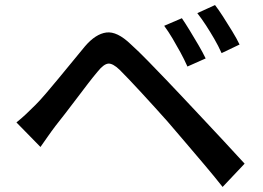

<svg xmlns="http://www.w3.org/2000/svg" viewBox="-20 -757 1040 759"><path d="M699 -685Q712 -666 729.5 -637.5Q747 -609 764.5 -579Q782 -549 793 -526L721 -494Q708 -523 693 -550.5Q678 -578 662 -605Q646 -632 629 -655ZM830 -737Q844 -719 862 -691Q880 -663 898 -633.5Q916 -604 927 -581L856 -547Q843 -576 827 -603.5Q811 -631 794.5 -656.5Q778 -682 760 -705ZM45 -273Q66 -290 83 -306Q100 -322 121 -343Q139 -361 162 -388Q185 -415 211.5 -447Q238 -479 265 -512Q292 -545 316 -574Q358 -623 400.5 -628.5Q443 -634 497 -582Q529 -553 565 -516Q601 -479 636.5 -442Q672 -405 701 -374Q735 -338 777.5 -292.5Q820 -247 864.5 -199.5Q909 -152 947 -110L860 -18Q826 -61 787 -107Q748 -153 710.5 -197Q673 -241 642 -277Q620 -302 593.5 -331Q567 -360 540.5 -389Q514 -418 491 -442Q468 -466 453 -481Q426 -507 408 -505.5Q390 -504 366 -474Q349 -454 327.5 -426Q306 -398 283 -367.5Q260 -337 238 -308.5Q216 -280 200 -260Q184 -239 168 -216Q152 -193 140 -176Z"/></svg>

Font: Noto Sans KR Medium
Style: Regular
Weight: 500
Designer: Ryoko NISHIZUKA  (kana, bopomofo & ideographs); Paul D. Hunt (Latin, Greek & Cyrillic); Sandoll Communications , Soo-you
Foundry: Adobe
Version: Version 2.004-H2;hotconv 1.0.118;makeotfexe 2.5.65603